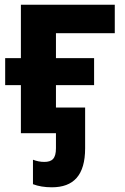

<svg xmlns="http://www.w3.org/2000/svg" viewBox="-20 -566 531 816"><path d="M200.2 230C292.5 230 341.8 179.2 341.8 64V-108.9H217.8V-204.1H379.9V-318.8H217.8V-424.8H467.8V-545.9H68.8V-318.8H2V-204.1H68.8V0H217.8V64C217.8 108.4 201.2 122.1 168 122.1C152.3 122.1 136.2 119.1 120.1 112.8V216.8C143.1 225.6 169.9 230 200.2 230Z"/></svg>

Font: Noto Reveo Sans
Style: Bold
Weight: 700
Designer: Monotype Design team
Foundry: Monotype Imaging Inc.
Version: Version 1.04